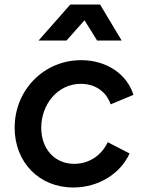

<svg xmlns="http://www.w3.org/2000/svg" viewBox="-20 -820 657 852"><path d="M305 12C418 12 515 -50 555 -139L458 -189C431 -131 376 -93 309 -93C223 -93 163 -159 163 -253C163 -356 235 -448 339 -448C403 -448 452 -413 471 -357L572 -399C544 -491 453 -553 340 -553C176 -553 45 -422 45 -253C45 -101 153 12 305 12ZM151 -640H275L355 -730L411 -640H520L424 -800H292Z"/></svg>

Font: Mluvka SemiBold
Style: Italic
Weight: 600
Italic angle: -8°
Designer: Modified by Jiří Krblich, Original typeface by Gumpita Rahayu
Foundry: Gumpita Rahayu & Jiří Krblich
Version: Version 2.000;Glyphs 3.1.1 (3134)